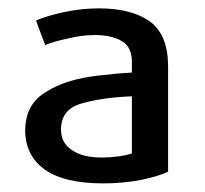

<svg xmlns="http://www.w3.org/2000/svg" viewBox="-20 -753 481 450"><path d="M374 -350.6Q374 -412.1 374 -596.7Q374 -670.9 332 -702.1Q289.1 -733.4 211.9 -733.4Q170.9 -733.4 129.9 -724.6Q89.8 -715.8 64.5 -705.1Q71.3 -685.5 85.9 -647.5Q107.4 -656.2 140.6 -663.1Q172.9 -670.9 202.1 -670.9Q240.2 -670.9 264.6 -657.2Q289.1 -643.6 289.1 -608.4Q289.1 -599.6 289.1 -583Q254.9 -581.1 222.7 -577.1Q190.4 -574.2 161.1 -567.4Q108.4 -554.7 73.2 -527.3Q39.1 -499 39.1 -447.3Q39.1 -388.7 85 -355.5Q130.9 -323.2 221.7 -323.2Q266.6 -323.2 309.6 -331.1Q351.6 -339.8 374 -350.6ZM289.1 -393.6Q279.3 -389.6 258.8 -386.7Q237.3 -383.8 218.8 -383.8Q172.9 -383.8 148.4 -401.4Q123 -418 123 -449.2Q123 -497.1 171.9 -510.7Q219.7 -524.4 289.1 -527.3Q289.1 -482.4 289.1 -393.6Z"/></svg>

Font: DaxlinePro-Medium
Style: Medium
Weight: 400
Designer: Hans Reichel
Version: Version 7.502; 2006